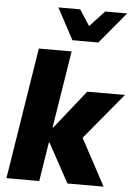

<svg xmlns="http://www.w3.org/2000/svg" viewBox="-61 -979 727 1026"><g transform="rotate(5 302.5 -466.5)"><path d="M13 0 125 -705H301L235 -292H239L403 -498H605L382 -229L380 -287L534 0H340L226 -209H222L189 0ZM300 -765 210 -933H327L382 -848L461 -933H579L439 -765Z"/></g></svg>

Font: Nunito Sans 10pt SemiCondensed Black
Style: Italic
Weight: 900
Width: 4
Italic angle: -9°
Designer: Vernon Adams
Foundry: Vernon Adams
Version: Version 3.101;gftools[0.9.27]